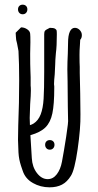

<svg xmlns="http://www.w3.org/2000/svg" viewBox="-20 -788 417 821"><path d="M323 -388Q323 -334 324 -299Q325 -240 312 -150Q299 -60 283 -36Q267 -10 245 1.5Q223 13 192 13Q153 13 120.5 -5.5Q88 -24 77 -58Q75 -63 70 -78.5Q65 -94 62.5 -107Q60 -120 59 -136Q57 -174 57 -190L58 -251L61 -348L62 -444Q62 -518 59 -570L53 -602Q48 -618 48 -631L47 -648L70 -671Q84 -671 96 -663Q108 -655 109 -644Q110 -635 110 -608Q110 -577 109 -558Q109 -506 110 -487L111 -458V-429V-422Q112 -415 112 -400Q112 -382 109 -343Q107 -297 107 -284L108 -253Q116 -255 124 -260Q144 -273 154 -299Q164 -325 166.5 -365.5Q169 -406 169 -481V-569V-642Q169 -652 172.5 -656.5Q176 -661 193 -669Q209 -669 215 -665.5Q221 -662 222 -658Q223 -654 223 -641Q223 -590 219 -561Q216 -528 216 -511L214 -470Q211 -442 211 -428Q211 -423 212 -419V-411Q212 -342 204 -303.5Q196 -265 174.5 -243.5Q153 -222 110 -210L116 -112Q118 -74 138 -48Q158 -22 184 -22Q207 -22 223 -43Q239 -64 245 -97Q253 -139 263 -203.5Q273 -268 271 -279Q271 -312 270 -332Q270 -393 269 -439Q268 -458 268 -491Q268 -522 270 -560L271 -604Q271 -636 278.5 -652.5Q286 -669 300 -669Q312 -669 321 -659.5Q330 -650 330 -638Q330 -625 323 -618Q323 -610 321.5 -591.5Q320 -573 320 -555Q320 -515 321 -502V-476ZM173 -169Q173 -178 178.5 -183.5Q184 -189 193 -189Q202 -189 207.5 -183.5Q213 -178 213 -169Q213 -160 207.5 -154Q202 -148 193 -148Q184 -148 178.5 -154Q173 -160 173 -169ZM57 -748Q57 -757 62.5 -762.5Q68 -768 77 -768Q86 -768 91.5 -762.5Q97 -757 97 -748Q97 -739 91.5 -733Q86 -727 77 -727Q68 -727 62.5 -733Q57 -739 57 -748Z"/></svg>

Font: Amatic SC
Style: Bold
Weight: 700
Designer: Multiple Designers
Foundry: Vernon Adams
Version: Version 2.505